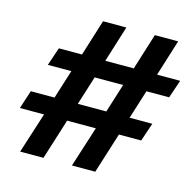

<svg xmlns="http://www.w3.org/2000/svg" viewBox="-102 -795 914 899"><g transform="rotate(15 355.5 -345.0)"><path d="M570 -426 526 -286H636L606 -197H498L436 0H323L386 -197H247L185 0H72L135 -197H18L47 -286H162L206 -426H92L122 -514H234L289 -690H402L347 -514H485L540 -690H653L598 -514H710L680 -426ZM457 -426H319L275 -286H413Z"/></g></svg>

Font: Ezarion
Style: Bold Italic
Weight: 700
Italic angle: -8°
Designer: Natanael Gama
Version: Version 1.001;PS 001.001;hotconv 1.0.70;makeotf.lib2.5.58329